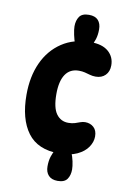

<svg xmlns="http://www.w3.org/2000/svg" viewBox="-85 -773 558 852"><g transform="rotate(10 193.5 -347.0)"><path d="M222 -93Q125 -93 79.5 -154.5Q34 -216 34 -325Q34 -407 62.5 -469.5Q91 -532 145 -568Q199 -604 275 -604Q327 -604 354.5 -580Q382 -556 382 -518Q382 -490 365.5 -473.5Q349 -457 322 -457Q308 -457 296 -460.5Q284 -464 272 -467Q260 -470 245 -470Q205 -470 184.5 -439.5Q164 -409 164 -351Q164 -289 184 -261.5Q204 -234 238 -234Q255 -234 267.5 -238Q280 -242 290.5 -246Q301 -250 312 -250Q335 -250 350.5 -236Q366 -222 366 -195Q366 -170 350 -146.5Q334 -123 302 -108Q270 -93 222 -93ZM236 28Q209 28 195 13Q181 -2 181 -28Q181 -53 187 -72Q193 -91 202 -105L274 -107Q282 -91 286.5 -69Q291 -47 291 -33Q291 -7 279 10.5Q267 28 236 28ZM208 -582Q201 -599 196 -623Q191 -647 191 -661Q191 -687 203 -704.5Q215 -722 246 -722Q274 -722 287.5 -707Q301 -692 301 -666Q301 -641 295 -622Q289 -603 280 -589Z"/></g></svg>

Font: DynaPuff Condensed
Style: Regular
Weight: 400
Width: 3
Designer: Toshi Omagari, Jennifer Daniel
Foundry: Google Fonts
Version: Version 2.000